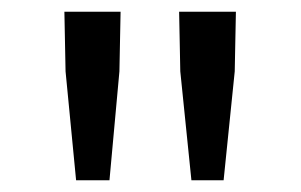

<svg xmlns="http://www.w3.org/2000/svg" viewBox="-20 -791 514 328"><path d="M110 -483 92 -669 90 -771H186L184 -669L167 -483ZM307 -483 288 -669 286 -771H383L381 -669L362 -483Z"/></svg>

Font: Source Han Sans
Style: Regular
Weight: 400
Designer: Ryoko NISHIZUKA Ë•øÂ°öÊ∂ºÂ≠ê (kana, bopomofo & ideographs); Paul D. Hunt (Latin, Greek & Cyrillic); Sandoll Communicatio
Foundry: Adobe
Version: Version 2.004;hotconv 1.0.118;makeotfexe 2.5.65603